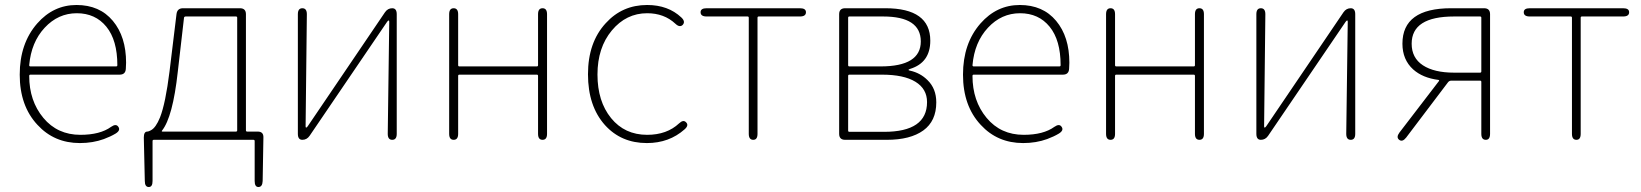

<svg xmlns="http://www.w3.org/2000/svg" viewBox="-20 -560 6573 769"><path d="M300 13Q197 13 130 -60Q59 -136 59 -261Q59 -386 129 -466Q194 -540 286.5 -540Q379 -540 432 -476.5Q485 -413 485 -309Q485 -297 484 -285Q483 -261 459 -261H102Q97 -261 97 -256Q97 -156 153.5 -88Q210 -20 302 -20Q381 -20 425 -52Q445 -66 454 -52Q464 -38 443 -25Q423 -13 396 -3Q352 13 300 13ZM97 -299Q97 -294 102 -294H445Q450 -294 450 -299Q450 -399 406 -453Q362 -507 287.5 -507Q213 -507 159 -449Q105 -391 97 -299Z M576 189Q560 189 560 165L556 -9Q556 -33 570 -33Q575 -33 584 -38Q604 -48 621 -90Q643 -146 659 -274L687 -504Q690 -527 713 -527H941Q965 -527 965 -503V-38Q965 -33 970 -33H1012Q1036 -33 1035 -9L1032 165Q1031 189 1015 189Q1000 189 1000 165V5Q1000 0 995 0H596Q591 0 591 5V165Q591 189 576 189ZM629 -37Q626 -33 631 -33H925Q930 -33 930 -38V-489Q930 -494 925 -494H724Q718 -494 717 -489L692 -272Q672 -91 629 -37Z M1191 0Q1173 0 1173 -24V-503Q1173 -527 1191 -527Q1209 -527 1209 -503L1204 -54Q1204 -49 1206.5 -49Q1209 -49 1213 -55L1522 -511Q1533 -527 1551 -527Q1569 -527 1569 -503V-24Q1569 0 1551 0Q1533 0 1533 -24L1539 -473Q1539 -478 1536.5 -478Q1534 -478 1530 -472L1220 -16Q1209 0 1191 0Z M1797 0Q1779 0 1779 -24V-503Q1779 -527 1797 -527Q1815 -527 1815 -503V-299Q1815 -294 1820 -294H2130Q2135 -294 2135 -299V-503Q2135 -527 2153 -527Q2171 -527 2171 -503V-24Q2171 0 2153 0Q2135 0 2135 -24V-256Q2135 -261 2130 -261H1820Q1815 -261 1815 -256V-24Q1815 0 1797 0Z M2571 13Q2468 13 2403 -59Q2335 -135 2335 -262.5Q2335 -390 2406 -467Q2472 -540 2572 -540Q2656 -540 2709 -490Q2726 -474 2715 -461Q2703 -448 2685 -465Q2640 -507 2572 -507Q2488 -507 2430.5 -438Q2373 -369 2373 -261.5Q2373 -154 2427.5 -87Q2482 -20 2572 -20Q2651 -20 2700 -66Q2717 -82 2728 -70Q2740 -58 2722 -42Q2660 13 2571 13Z M2997 0Q2979 0 2979 -24V-489Q2979 -494 2974 -494H2810Q2786 -494 2786 -511Q2786 -527 2810 -527H3184Q3208 -527 3208 -511Q3208 -494 3184 -494H3019Q3014 -494 3014 -489V-24Q3014 0 2997 0Z M3365 0Q3341 0 3341 -24V-503Q3341 -527 3365 -527H3526Q3706 -527 3706 -397Q3706 -309 3625 -284Q3619 -282 3619 -280Q3619 -278 3625 -277Q3666 -268 3695 -239Q3730 -205 3730 -150Q3730 -75 3678 -37.5Q3626 0 3532 0ZM3377 -37Q3377 -32 3382 -32H3521Q3693 -32 3693 -151Q3693 -204 3646.5 -232.5Q3600 -261 3512 -261H3382Q3377 -261 3377 -256ZM3377 -299Q3377 -294 3382 -294H3507Q3668 -294 3668 -394Q3668 -494 3517 -494H3382Q3377 -494 3377 -489Z M4078 13Q3975 13 3908 -60Q3837 -136 3837 -261Q3837 -386 3907 -466Q3972 -540 4064.5 -540Q4157 -540 4210 -476.5Q4263 -413 4263 -309Q4263 -297 4262 -285Q4261 -261 4237 -261H3880Q3875 -261 3875 -256Q3875 -156 3931.5 -88Q3988 -20 4080 -20Q4159 -20 4203 -52Q4223 -66 4232 -52Q4242 -38 4221 -25Q4201 -13 4174 -3Q4130 13 4078 13ZM3875 -299Q3875 -294 3880 -294H4223Q4228 -294 4228 -299Q4228 -399 4184 -453Q4140 -507 4065.5 -507Q3991 -507 3937 -449Q3883 -391 3875 -299Z M4428 0Q4410 0 4410 -24V-503Q4410 -527 4428 -527Q4446 -527 4446 -503V-299Q4446 -294 4451 -294H4761Q4766 -294 4766 -299V-503Q4766 -527 4784 -527Q4802 -527 4802 -503V-24Q4802 0 4784 0Q4766 0 4766 -24V-256Q4766 -261 4761 -261H4451Q4446 -261 4446 -256V-24Q4446 0 4428 0Z M5030 0Q5012 0 5012 -24V-503Q5012 -527 5030 -527Q5048 -527 5048 -503L5043 -54Q5043 -49 5045.5 -49Q5048 -49 5052 -55L5361 -511Q5372 -527 5390 -527Q5408 -527 5408 -503V-24Q5408 0 5390 0Q5372 0 5372 -24L5378 -473Q5378 -478 5375.5 -478Q5373 -478 5369 -472L5059 -16Q5048 0 5030 0Z M5584 0Q5571 -10 5585 -29L5743 -235Q5746 -239 5741 -240Q5678 -248 5640 -282Q5597 -321 5597 -385Q5597 -527 5792 -527H5924Q5948 -527 5948 -503V-24Q5948 0 5931 0Q5913 0 5913 -24V-232Q5913 -237 5908 -237H5793Q5785 -237 5780 -231L5612 -9Q5597 10 5584 0ZM5804 -269H5908Q5913 -269 5913 -274V-489Q5913 -494 5908 -494H5804Q5634 -494 5634 -385Q5634 -328 5679 -298.5Q5724 -269 5804 -269Z M6294 0Q6276 0 6276 -24V-489Q6276 -494 6271 -494H6107Q6083 -494 6083 -511Q6083 -527 6107 -527H6481Q6505 -527 6505 -511Q6505 -494 6481 -494H6316Q6311 -494 6311 -489V-24Q6311 0 6294 0Z"/></svg>

Font: Resource Han Rounded JP ExtraLight
Style: Regular
Weight: 250
Designer: Cyano Hao (round all glyphs); Ryoko NISHIZUKA 西塚涼子 (kana, bopomofo & ideographs); Paul D. Hunt (Latin, Greek & Cyrillic)
Foundry: Cyano Hao
Version: 0.990